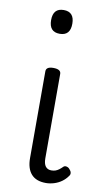

<svg xmlns="http://www.w3.org/2000/svg" viewBox="-91 -831 482 891"><g transform="rotate(10 150.0 -385.5)"><path d="M192 17Q146 17 123 -9Q100 -35 100 -84V-493Q100 -504 108.5 -509.5Q117 -515 134 -515Q152 -515 161 -509.5Q170 -504 170 -493V-95Q170 -70 179.5 -57.5Q189 -45 207 -45Q218 -45 226.5 -48Q235 -51 243 -57Q251 -63 260 -72Q266 -77 275 -74.5Q284 -72 289 -65Q296 -58 297.5 -49.5Q299 -41 293 -34Q282 -18 266 -6.5Q250 5 230.5 11Q211 17 192 17ZM135 -676Q110 -676 97.5 -690Q85 -704 85 -732Q85 -760 97.5 -774Q110 -788 135 -788Q160 -788 172.5 -774Q185 -760 185 -732Q185 -704 172.5 -690Q160 -676 135 -676Z"/></g></svg>

Font: Playwrite BR Light
Style: Regular
Weight: 300
Version: Version 1.003